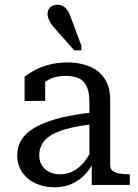

<svg xmlns="http://www.w3.org/2000/svg" viewBox="-20 -782 582 812"><path d="M368 0V-82Q357 -63 343 -48Q318 -20 285 -5Q252 10 210 10Q167 10 131.5 -6Q96 -22 74.5 -52.5Q53 -83 53 -124Q53 -165 74 -195.5Q95 -226 137 -248Q179 -270 241 -285Q293 -297 358 -305V-350Q358 -392 346.5 -416.5Q335 -441 313 -451Q291 -461 259 -461Q210 -461 179 -441Q175 -439 171 -436V-355H84V-458Q99 -470 124.5 -484Q150 -498 186 -508Q222 -518 265 -518Q300 -518 332 -510Q364 -502 390 -483.5Q416 -465 431 -434.5Q446 -404 446 -359V-81Q446 -67 457 -59Q468 -51 486.5 -48Q505 -45 529 -45V0ZM358 -255Q324 -251 296 -245Q257 -237 228.5 -226Q200 -215 182 -200.5Q164 -186 155 -167Q146 -148 146 -125Q146 -101 157 -83Q168 -65 188 -55Q208 -45 234 -45Q269 -45 296.5 -62Q324 -79 346 -110Q352 -119 358 -130ZM279 -710 324 -589V-569H294L210 -664Q201 -674 194.5 -684Q188 -694 184.5 -704Q181 -714 181 -723Q181 -740 192.5 -751Q204 -762 223 -762Q236 -762 246 -756.5Q256 -751 264.5 -739.5Q273 -728 279 -710Z"/></svg>

Font: Roboto Serif 20pt
Style: Regular
Weight: 400
Designer: Greg Gazdowicz
Foundry: Commercial Type
Version: Version 1.008